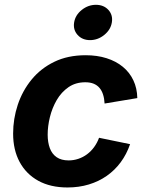

<svg xmlns="http://www.w3.org/2000/svg" viewBox="-20 -788 628 818"><path d="M267.6 10.7Q195.1 10.7 143.2 -17.8Q91.4 -46.4 63.6 -98Q35.9 -149.6 35.9 -218.8Q35.9 -281.9 55.7 -341.6Q75.6 -401.3 114.6 -449Q153.6 -496.7 211.4 -524.7Q269.1 -552.7 344.8 -552.7Q394 -552.7 434.1 -540Q474.2 -527.3 503.3 -503.4Q532.3 -479.6 548.2 -445.8Q564.2 -412.1 565 -370.1L425.6 -346.9Q424.5 -368.1 419.2 -384.8Q414 -401.5 404.1 -413.3Q394.2 -425.1 379.2 -431.3Q364.2 -437.5 343.4 -437.5Q302 -437.5 271.7 -416.5Q241.4 -395.6 221.7 -361.8Q202.1 -327.9 192.6 -289.1Q183.1 -250.2 183.1 -214.2Q183.1 -181.6 192.3 -156.7Q201.6 -131.8 221.4 -118.2Q241.2 -104.6 272.2 -104.6Q293.9 -104.6 313.9 -111.4Q333.9 -118.1 350.8 -130.7Q367.8 -143.3 380.9 -161.2Q394 -179.1 402 -201L534.2 -173.8Q519.4 -130.8 494.3 -96.8Q469.2 -62.8 434.9 -38.8Q400.7 -14.8 358.5 -2.1Q316.3 10.7 267.6 10.7ZM363.6 -617.1Q330.5 -617.1 310.6 -639.2Q290.8 -661.3 295.8 -692.3Q300.9 -723.9 328.3 -745.7Q355.6 -767.5 388.7 -767.5Q422 -767.5 441.9 -745.7Q461.7 -723.8 456.5 -692.3Q451.4 -661.3 424.2 -639.2Q396.9 -617.1 363.6 -617.1Z"/></svg>

Font: Adwaita Sans
Style: Italic
Weight: 400
Italic angle: -9.39999°
Designer: Rasmus Andersson
Foundry: rsms
Version: Version 4.001;git-9221beed3